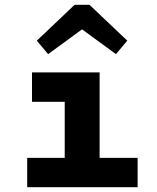

<svg xmlns="http://www.w3.org/2000/svg" viewBox="-20 -778 654 798"><path d="M93 0V-122H249V-355H113V-477H394V-122H552V0ZM180 -553 133 -609 290 -758H352L509 -609L462 -553L321 -656Z"/></svg>

Font: Intel One Mono
Style: Bold
Weight: 700
Monospace: yes
Designer: Fred Shallcrass
Foundry: Frere-Jones Type LLC
Version: Version 1.400;hotconv 1.1.0;makeotfexe 2.6.0;FJTRelease1.4